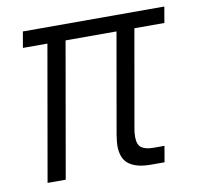

<svg xmlns="http://www.w3.org/2000/svg" viewBox="-66 -618 707 687"><g transform="rotate(-10 287.0 -274.5)"><path d="M53 0 139 -491H50L60 -549H574L564 -491H455L394 -144Q390 -125 390 -108Q390 -79 404.5 -68.5Q419 -58 449 -58H488L478 0H428Q377 0 349.5 -20Q322 -40 322 -88Q322 -98 326 -126L390 -491H205L119 0Z"/></g></svg>

Font: Open Sauce One Light Italic
Style: Regular
Weight: 300
Italic angle: -10°
Designer: Alfredo Marco Pradil
Foundry: Creative Sauce Fz LLC
Version: Version 1.477